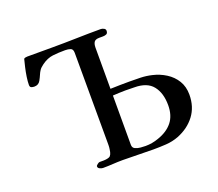

<svg xmlns="http://www.w3.org/2000/svg" viewBox="-124 -932 1249 1101"><g transform="rotate(-20 500.0 -381.5)"><path d="M802 -216Q802 -153 770.5 -113.5Q739 -74 680 -54Q641 -40 601 -40Q589 -40 570.5 -41.5Q552 -43 537.5 -50Q523 -57 523 -75V-376Q543 -377 562 -378Q581 -379 600 -379Q614 -379 627.5 -378.5Q641 -378 654 -378Q732 -378 767 -334Q802 -290 802 -216ZM937 -231Q937 -280 915 -316Q893 -352 856 -375.5Q819 -399 775 -409Q741 -417 707 -418Q673 -419 639 -419Q610 -419 581 -418.5Q552 -418 523 -417V-668Q523 -690 531 -702Q539 -714 563 -714Q573 -714 585.5 -714Q598 -714 607 -718.5Q616 -723 616 -738Q616 -748 606 -753Q596 -758 588 -758Q513 -758 437.5 -756Q362 -754 287 -754H138Q124 -754 117 -748Q112 -729 105.5 -701Q99 -673 95 -645.5Q91 -618 91 -598Q91 -585 99 -581.5Q107 -578 118 -578Q143 -578 155 -599Q165 -617 170.5 -630.5Q176 -644 184 -656Q192 -668 210 -681Q244 -706 279 -710Q314 -714 354 -714Q372 -714 386.5 -709Q401 -704 401 -681Q401 -547 401.5 -412Q402 -277 402 -143Q402 -130 402 -117.5Q402 -105 400 -93Q396 -57 380 -50Q364 -43 332 -44H321Q316 -44 307 -37Q298 -30 298 -25Q298 -15 309 -10Q320 -5 328 -5Q358 -5 388.5 -7Q419 -9 449 -9Q496 -9 542.5 -7.5Q589 -6 635 -6Q674 -6 713.5 -8.5Q753 -11 790 -25Q858 -52 897.5 -104.5Q937 -157 937 -231Z"/></g></svg>

Font: UoqMunThenKhung
Style: Regular
Weight: 400
Designer: Font-Kai, 金井和夫, 宇文滿月
Foundry: Kazuo Kanai, Moonlit Owen
Version: Version 1.197